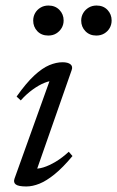

<svg xmlns="http://www.w3.org/2000/svg" viewBox="-20 -664 424 694"><path d="M32.5 -18.5 163.5 -383.5 178 -372.5Q162 -373 141.2 -364.8Q120.5 -356.5 98 -340.2Q75.5 -324 55 -301L40 -315Q75 -364.5 104 -391.2Q133 -418 158.2 -428.5Q183.5 -439 206 -439Q225.5 -439 234.8 -431.5Q244 -424 239 -410.5L108 -36L99.5 -55Q116 -52.5 137 -59Q158 -65.5 181.8 -79.8Q205.5 -94 228.5 -115.5L242 -100Q207 -58 177.2 -34Q147.5 -10 122.5 0Q97.5 10 75 10Q47 10 37.2 2.8Q27.5 -4.5 32.5 -18.5ZM154.5 -535.5Q130 -535.5 115 -551.2Q100 -567 100 -589.5Q100 -604.5 107 -616.8Q114 -629 126.5 -636.5Q139 -644 155 -644Q179.5 -644 194.8 -628.2Q210 -612.5 210 -590Q210 -575 202.8 -562.8Q195.5 -550.5 183.2 -543Q171 -535.5 154.5 -535.5ZM328 -535.5Q304 -535.5 288.8 -551.2Q273.5 -567 273.5 -589.5Q273.5 -604.5 280.8 -616.8Q288 -629 300.5 -636.5Q313 -644 329 -644Q353.5 -644 368.5 -628.2Q383.5 -612.5 383.5 -590Q383.5 -575 376.5 -562.8Q369.5 -550.5 357 -543Q344.5 -535.5 328 -535.5Z"/></svg>

Font: Newsreader 20pt
Style: Italic
Weight: 400
Italic angle: -17°
Version: Version 1.003